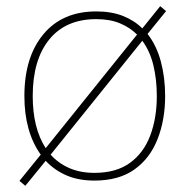

<svg xmlns="http://www.w3.org/2000/svg" viewBox="-20 -575 615 622"><path d="M515 -264Q515 -187 490.5 -124.5Q466 -62 415.5 -26Q365 10 286 10Q234 10 195 -7Q156 -24 128 -54L62 27L43 11L112 -74Q59 -148 59 -264Q59 -390 120.5 -464Q182 -538 292 -538Q341 -538 378 -523.5Q415 -509 441 -483L499 -555L518 -539L458 -465Q487 -428 501 -376Q515 -324 515 -264ZM86 -264Q86 -160 128 -95L424 -463Q401 -486 368.5 -499.5Q336 -513 292 -513Q193 -513 139.5 -447Q86 -381 86 -264ZM488 -264Q488 -317 477 -363Q466 -409 441 -443L144 -74Q169 -46 204.5 -30.5Q240 -15 286 -15Q356 -15 400.5 -47Q445 -79 466.5 -135.5Q488 -192 488 -264Z"/></svg>

Font: Noto Sans Kannada Thin
Style: Regular
Weight: 100
Designer: Jelle Bosma - Monotype Design Team
Foundry: Monotype Imaging Inc.
Version: Version 2.005; ttfautohint (v1.8.4.7-5d5b)